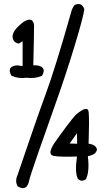

<svg xmlns="http://www.w3.org/2000/svg" viewBox="-20 -852 540 966"><path d="M355.5 -827.1Q392.6 -842.8 404.3 -804.7Q398.4 -763.7 356.9 -626Q315.4 -488.3 265.1 -346.7Q214.8 -205.1 173.3 -85.9Q131.8 33.2 127 54.7Q116.2 113.3 69.3 85.9Q53.7 60.5 68.4 28.3Q161.1 -246.1 210 -378.9Q258.8 -511.7 336.9 -787.1Q341.8 -809.6 355.5 -827.1ZM100.6 -743.2Q144.5 -769.5 151.4 -726.6Q151.4 -675.8 147.5 -523.4H164.1Q217.8 -515.6 191.4 -470.7Q155.3 -455.1 114.3 -460.9Q72.3 -455.1 38.1 -470.7Q10.7 -516.6 64.5 -523.4L93.8 -519.5V-644.5L74.2 -632.8Q44.9 -637.7 43 -668Q43.9 -687.5 60.1 -706.5Q76.2 -725.6 100.6 -743.2ZM361.3 -274.4Q422.9 -327.1 426.3 -286.6Q429.7 -246.1 425.8 -128.9Q463.9 -124 467.8 -99.6Q463.9 -73.2 421.9 -66.4Q431.6 11.7 412.1 49.8Q390.6 65.4 372.1 47.9Q355.5 19.5 367.2 -64.5Q287.1 -61.5 251.5 -67.4Q215.8 -73.2 252 -129.9Q329.1 -239.3 361.3 -274.4ZM368.2 -128.9 367.2 -181.6 330.1 -129.9Z"/></svg>

Font: JasonHandwriting2
Style: Regular
Weight: 400
Version: Version 1.05.10